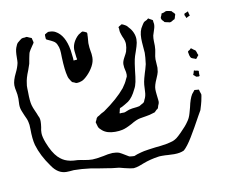

<svg xmlns="http://www.w3.org/2000/svg" viewBox="-70 -668 946 792"><g transform="rotate(-10 402.5 -272.5)"><path d="M179 -580H182Q199 -580 209 -574Q246 -554 257 -490Q259 -468 261 -456Q261 -446 262 -445Q264 -445 265 -446Q275 -446 276 -447Q277 -448 276 -451.5Q275 -455 275 -456L272 -483Q269 -513 294 -541Q300 -548 310 -553Q311 -554 313 -555Q315 -556 318 -557Q320 -557 324.5 -555Q329 -553 331 -552L335 -550Q337 -548 336.5 -542.5Q336 -537 336 -536V-532Q336 -526 335 -519.5Q334 -513 334 -507V-503Q334 -496 335 -487Q336 -478 337 -473Q340 -460 340 -445Q340 -427 330 -408.5Q320 -390 305 -375Q289 -359 279 -356Q269 -352 259 -352Q256 -352 253 -353.5Q250 -355 248 -356L240 -359L235 -366Q227 -377 225 -387Q218 -412 216 -466Q216 -472 215.5 -486Q215 -500 212 -510Q207 -525 202 -530Q199 -534 192.5 -537.5Q186 -541 184 -542L169 -549Q168 -550 167 -550Q166 -550 165 -552Q164 -553 164 -555Q164 -557 163.5 -562.5Q163 -568 164 -572Q177 -580 179 -580ZM651 -568Q651 -571 652 -573Q653 -574 657 -574.5Q661 -575 663 -576Q669 -580 674 -580L686 -578L694 -576Q696 -575 697 -573Q698 -571 700 -570Q701 -569 704 -566Q707 -563 707 -561Q708 -560 706.5 -557Q705 -554 705 -553Q705 -551 703.5 -547Q702 -543 701 -541Q700 -540 698.5 -540Q697 -540 696 -539Q694 -538 689.5 -535Q685 -532 682 -532Q681 -531 678 -532Q675 -533 674 -533Q672 -534 667 -534.5Q662 -535 660 -536Q657 -537 656 -540Q655 -541 651 -545Q647 -549 646 -556Q647 -560 651 -568ZM728 -235 731 -239H733L744 -238H747Q750 -238 750.5 -235.5Q751 -233 751 -232Q752 -228 753.5 -224.5Q755 -221 756 -217Q756 -211 754 -203Q752 -190 747.5 -174.5Q743 -159 741 -153L729 -132Q703 -84 682 -49.5Q661 -15 645 -1Q629 7 603 7L577 6Q568 5 552 5Q541 5 536 6Q502 11 473 22Q468 24 454.5 29Q441 34 429 35Q419 35 391 28Q386 27 379.5 25Q373 23 365 22Q358 21 346.5 20Q335 19 320 16Q311 15 288 11L253 5Q215 0 184 0Q164 2 153 2Q117 2 92 -36Q58 -83 44 -130Q37 -156 37 -198Q37 -218 34 -228Q32 -239 22 -259Q21 -262 15 -276Q9 -290 9 -305L10 -330Q10 -340 9 -347Q8 -354 7 -359Q3 -377 3 -387Q3 -407 18 -437Q28 -457 32 -476Q33 -483 33 -497Q33 -526 38 -539Q43 -553 48 -558L59 -567L66 -572Q70 -574 82 -574Q84 -576 87 -575Q89 -575 92 -573.5Q95 -572 97 -571Q98 -570 102 -569Q106 -568 107 -567Q108 -566 108.5 -562Q109 -558 110 -556L112 -548Q111 -545 109 -542Q107 -539 106 -538Q91 -516 89 -511Q87 -506 85.5 -498Q84 -490 83 -486Q81 -472 79 -464L70 -438Q57 -407 55 -386Q53 -377 53.5 -365Q54 -353 54 -349Q54 -312 59 -294Q62 -283 68.5 -269Q75 -255 78 -246Q82 -239 83 -233Q84 -229 84 -221Q84 -212 82 -198Q79 -186 79 -174Q79 -158 89 -132Q106 -88 127 -67Q144 -50 164 -44Q176 -40 189.5 -39Q203 -38 207 -38Q223 -36 231 -34Q253 -30 267 -30Q282 -30 314 -36Q334 -41 353 -42Q370 -42 381 -38Q388 -35 409 -22L419 -16Q429 -14 440 -14Q446 -16 453 -19Q473 -25 483 -27Q499 -30 531 -34Q556 -36 578 -40Q582 -41 594 -43.5Q606 -46 615 -51Q623 -55 632 -63.5Q641 -72 644 -75Q669 -100 678 -114Q689 -128 694.5 -148.5Q700 -169 701 -172Q708 -206 719 -224ZM441 -298Q455 -317 461 -332L466 -342Q467 -345 467 -350Q467 -361 464 -371Q463 -375 462 -380.5Q461 -386 461 -394Q461 -406 470 -422Q479 -438 481 -444Q486 -461 486 -475Q486 -489 477 -507Q474 -514 470 -528Q469 -533 469 -543Q467 -547 468 -549Q469 -551 477 -555Q480 -558 481 -558H482Q485 -558 489.5 -555.5Q494 -553 496 -552Q504 -548 510 -539Q520 -529 526 -515Q532 -501 532 -487Q532 -473 527 -457.5Q522 -442 521 -439Q513 -417 511 -407Q508 -394 504 -362Q501 -332 497.5 -314.5Q494 -297 487 -285Q472 -253 453 -239Q445 -234 437.5 -229.5Q430 -225 424 -222Q423 -222 419.5 -220.5Q416 -219 415 -217Q414 -215 413.5 -210.5Q413 -206 412 -204Q412 -203 411 -201Q410 -199 411 -198Q413 -197 414.5 -197.5Q416 -198 417 -198H430Q435 -199 441.5 -202Q448 -205 452 -206Q462 -209 485 -211L496 -213Q498 -214 508 -220Q510 -221 512 -222Q514 -223 516 -225Q518 -227 519 -230Q520 -233 521 -235Q529 -249 529.5 -268.5Q530 -288 531 -296Q532 -308 536 -323Q540 -338 542 -344Q546 -355 552 -379Q556 -409 556 -426Q556 -433 554 -451Q552 -473 552 -486Q552 -519 566 -538Q568 -541 570 -544.5Q572 -548 575 -551Q577 -553 588 -558Q593 -563 595 -563Q597 -562 599.5 -560Q602 -558 605 -557L612 -553Q613 -551 613 -547Q613 -543 614 -541Q616 -529 610.5 -513.5Q605 -498 603 -490Q601 -479 601.5 -466Q602 -453 602 -447Q602 -438 601 -431.5Q600 -425 599 -420Q595 -402 595 -392Q595 -383 596 -374Q597 -365 597 -356Q597 -351 595 -339Q593 -330 585 -312Q573 -286 573 -270Q573 -261 574.5 -248Q576 -235 577 -226Q577 -224 577.5 -220Q578 -216 577 -213Q577 -210 573 -202L570 -192Q568 -188 563 -186Q554 -177 554 -177L544 -174Q533 -170 516.5 -167.5Q500 -165 490 -163Q474 -160 451 -146Q425 -132 410 -129Q397 -126 380 -126Q346 -126 327 -142Q316 -151 313 -158Q312 -160 311.5 -163Q311 -166 310 -168Q307 -177 307 -179L312 -189Q314 -196 316 -197Q319 -201 325 -203Q334 -210 349 -217Q408 -258 441 -298ZM756 -561Q757 -561 758 -562Q759 -563 761 -563Q762 -562 762 -558L765 -547L766 -545Q765 -544 763 -544L753 -539Q751 -537 750 -538Q749 -538 749 -540Q749 -542 748 -543Q748 -544 745.5 -548Q743 -552 746 -557ZM733 -395Q733 -396 732.5 -397.5Q732 -399 733 -400Q733 -402 740 -405Q746 -411 746 -411Q749 -411 755 -405Q764 -399 764 -399Q766 -396 767 -392.5Q768 -389 769 -386Q769 -384 770.5 -382Q772 -380 772 -378Q768 -374 767 -372Q766 -371 764.5 -368.5Q763 -366 760 -364L753 -367Q750 -368 747 -369Q744 -370 741 -372Q738 -374 735 -384ZM739 -300Q738 -300 737.5 -300.5Q737 -301 737 -302L738 -304Q740 -308 742 -316Q743 -317 743 -319Q745 -319 749 -317Q752 -317 756.5 -316Q761 -315 762 -314Q763 -313 762.5 -311.5Q762 -310 762 -309V-298Q762 -297 762.5 -295.5Q763 -294 762 -293Q761 -291 756.5 -291Q752 -291 748 -292Z"/></g></svg>

Font: Rubik-Burned
Style: Regular
Weight: 400
Designer: NaN (generative design), Hubert & Fischer (Rubik source font outlines)
Foundry: NaN, Hubert & Fischer
Version: Version 1.000